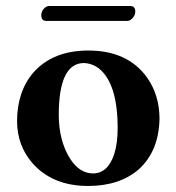

<svg xmlns="http://www.w3.org/2000/svg" viewBox="-20 -613 591 643"><path d="M407.2 -543H132.8Q118.7 -544.4 118.2 -561Q118.2 -578.6 133.8 -589.8Q139.2 -592.8 143.1 -592.8H418.9Q432.1 -591.3 433.1 -576.2Q433.1 -557.1 416.5 -545.9Q411.6 -543.5 407.2 -543ZM259.8 -401.9Q177.2 -400.4 176.8 -229Q176.8 -142.1 214.8 -81.5Q246.1 -32.7 291 -32.2Q340.8 -32.2 362.3 -96.2Q374 -132.3 374 -184.1Q374 -334 310.5 -384.3Q287.1 -401.4 259.8 -401.9ZM37.1 -207Q37.6 -307.1 91.8 -370.1Q157.2 -443.8 275.9 -443.8Q408.2 -443.8 473.1 -352.5Q513.7 -294.4 514.2 -215.8Q512.2 -107.9 445.8 -46.9Q381.3 9.8 274.9 9.8Q156.2 9.8 88.4 -66.9Q37.6 -125.5 37.1 -207Z"/></svg>

Font: Linux Libertine O
Style: Bold
Weight: 700
Designer: Philipp H. Poll
Foundry: Philipp H. Poll
Version: Version 5.0.0